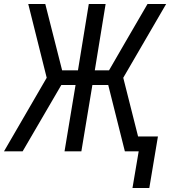

<svg xmlns="http://www.w3.org/2000/svg" viewBox="-20 -755 849 958"><path d="M641 183 672 0H603L520 -331H441L386 0H302L357 -331H286L93 0H0L213 -367L121 -735H206L290 -404H369L423 -735H507L453 -404H524L609 -551L716 -735H809L595 -367L669 -74H768L725 183Z"/></svg>

Font: Iosevka Aile Oblique
Style: Regular
Weight: 400
Italic angle: -9°
Designer: Belleve Invis
Foundry: Belleve Invis
Version: Version 31.1.0; ttfautohint (v1.8.4)